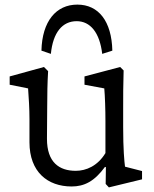

<svg xmlns="http://www.w3.org/2000/svg" viewBox="-20 -801 670 834"><path d="M523 -77C520 -101 515 -151 515 -249V-329C515 -391 515 -424 517 -495L502 -510L347 -469V-433L433 -417C436 -383 438 -326 438 -275V-136C404 -80 354 -59 309 -59C237 -59 184 -96 184 -198L185 -333C185 -391 186 -443 189 -492L171 -510L22 -469V-433L102 -417C105 -374 108 -331 108 -284V-183C108 -54 187 9 291 9C346 9 390 -13 436 -76L440 -75L439 -2L453 13L597 -22V-58ZM160 -581 201 -567C210 -660 251 -709 313 -709C372 -709 413 -660 424 -567L468 -581C465 -709 408 -781 316 -781C224 -781 163 -709 160 -581Z"/></svg>

Font: TPK Tissa Web Quiz
Style: Regular
Weight: 400
Designer: Jacques Le Bailly, Suppakit Chalermlarp | Katatrad Co.,Ltd.
Foundry: Jacques Le Bailly, Cadson Demak Co.,Ltd.
Version: Version 5.000;Glyphs 3.1.2 (3151)